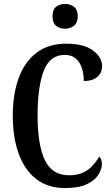

<svg xmlns="http://www.w3.org/2000/svg" viewBox="-20 -946 571 976"><path d="M311 10Q223 10 164 -36Q105 -82 75 -164.5Q45 -247 45 -358Q45 -468 75.5 -550.5Q106 -633 166.5 -678.5Q227 -724 317 -724Q406 -724 452.5 -689.5Q499 -655 499 -609Q499 -576 474.5 -555Q450 -534 406 -534Q406 -567 397 -597.5Q388 -628 366.5 -647.5Q345 -667 309 -667Q233 -667 202 -585Q171 -503 171 -358Q171 -210 208 -132.5Q245 -55 331 -55Q373 -55 402 -68.5Q431 -82 450.5 -104Q470 -126 485 -150Q491 -144 494.5 -133.5Q498 -123 498 -112Q498 -87 480.5 -58.5Q463 -30 422 -10Q381 10 311 10ZM311 -800Q283 -800 265 -815Q247 -830 247 -863Q247 -897 265 -911.5Q283 -926 311 -926Q337 -926 356 -911.5Q375 -897 375 -863Q375 -830 356 -815Q337 -800 311 -800Z"/></svg>

Font: Noto Serif Tamil ExtraCondensed SemiBold
Style: Italic
Weight: 600
Width: 2
Italic angle: -12°
Designer: Indian Type Foundry, Tom Grace, and the Monotype Design Team
Foundry: Monotype Imaging Inc.
Version: Version 2.003; ttfautohint (v1.8.4.7-5d5b)